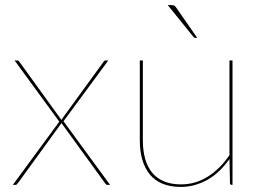

<svg xmlns="http://www.w3.org/2000/svg" viewBox="-20 -728 1026 756"><path d="M213.5 -249 37.5 -490H48.5Q52.5 -490 54.2 -487.2Q56 -484.5 57.5 -483L222 -255.5Q223 -257.5 224 -259Q225 -260.5 226.5 -263L386.5 -483Q388 -485.5 390.2 -487.8Q392.5 -490 395.5 -490H406.5L230 -250.5L413.5 0H402.5Q398.5 0 396.8 -2.8Q395 -5.5 393.5 -7L221.5 -244Q221 -241.5 217.5 -237L50.5 -7Q48 -4.5 46.2 -2.2Q44.5 0 41.5 0H30.5Z M530.5 0ZM542.5 -490V-176Q542.5 -135 551.5 -102.8Q560.5 -70.5 579.2 -48Q598 -25.5 626 -13.8Q654 -2 692.5 -2Q750 -2 798.2 -32.5Q846.5 -63 883.5 -117V-490H895.5V0H892.5Q885.5 0 885.5 -8L883.5 -102Q866 -77 845 -56.5Q824 -36 799.5 -21.8Q775 -7.5 748 0.2Q721 8 692.5 8Q610.5 8 570.5 -40.5Q530.5 -89 530.5 -176V-490ZM653.5 -708Q662 -708 666 -706Q670 -704 674.5 -697L756.5 -579H749.5Q744 -579 741.5 -583L640.5 -708Z"/></svg>

Font: Lato Hairline
Style: Regular
Weight: 100
Designer: Lukasz Dziedzic
Foundry: tyPoland Lukasz Dziedzic
Version: Version 2.007; 2014-02-27